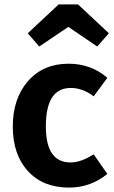

<svg xmlns="http://www.w3.org/2000/svg" viewBox="-20 -835 518 871"><path d="M158 -624 106 -684 246 -815H334L474 -684L421 -624L290 -713ZM291 -546Q393 -546 467 -482L405 -398Q355 -436 301 -436Q188 -436 188 -262Q188 -98 300 -98Q347 -98 405 -135L467 -46Q391 16 293 16Q175 16 106.5 -59Q38 -134 38 -261Q38 -388 107 -467Q176 -546 291 -546Z"/></svg>

Font: Fira Sans SemiBold
Style: Regular
Weight: 600
Designer: bBox Type GmbH & Carrois Corporate GbR & Edenspiekermann AG
Foundry: bBox Type GmbH & Carrois Corporate GbR & Edenspiekermann AG
Version: Version 4.301;PS 004.301;hotconv 1.0.88;makeotf.lib2.5.64775